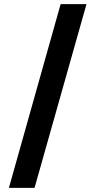

<svg xmlns="http://www.w3.org/2000/svg" viewBox="-20 -797 461 928"><path d="M23 111 273 -777H398L147 111Z"/></svg>

Font: DeepMind Sans
Style: Bold
Weight: 700
Designer: Jonny Pinhorn / Modifications: Colophon Foundry
Foundry: Colophon Foundry
Version: Version 1.002; ttfautohint (v1.8.2)